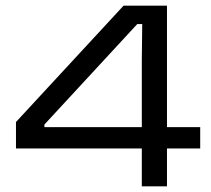

<svg xmlns="http://www.w3.org/2000/svg" viewBox="-20 -659 745 679"><path d="M481.5 0V-448.5L483 -574H465.5L137 -218.5V-170L101 -209.5H688V-134H36.5V-227.5L417 -639H570.5V0Z"/></svg>

Font: Anek Latin Expanded
Style: Regular
Weight: 400
Width: 7
Designer: Yesha Goshar
Foundry: Ek Type
Version: Version 1.003